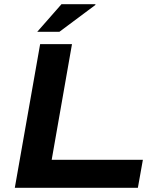

<svg xmlns="http://www.w3.org/2000/svg" viewBox="-20 -898 755 918"><path d="M158.2 -746.1 273.9 -877.9H435.1L437 -875L264.2 -746.1ZM50.8 0 171.9 -687H324.2L227.1 -133.8H663.1L639.2 0Z"/></svg>

Font: Archivo Expanded SemiBold
Style: Italic
Weight: 600
Width: 7
Italic angle: -10°
Designer: Hector Gatti
Foundry: Omnibus-Type
Version: Version 2.001